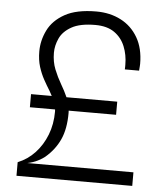

<svg xmlns="http://www.w3.org/2000/svg" viewBox="-53 -784 705 831"><g transform="rotate(5 300.0 -369.0)"><path d="M49.5 0V-59Q92 -76 123.8 -110Q155.5 -144 173.5 -190.2Q191.5 -236.5 191.5 -291Q191.5 -296 191 -300.5H81.5V-357.5H171.5Q166 -368 160 -378.5Q146.5 -400 133 -424.5Q119.5 -449 110.2 -478.5Q101 -508 101 -545Q101 -592.5 122.8 -637Q144.5 -681.5 195.2 -710Q246 -738.5 332.5 -738.5Q392 -738.5 439 -714.2Q486 -690 513.2 -643.2Q540.5 -596.5 540.5 -529Q540.5 -523.5 540 -518.5Q539.5 -513.5 538.5 -499.5H476.5Q477 -505 477 -510V-520Q477 -562.5 462.2 -599Q447.5 -635.5 415.8 -657.8Q384 -680 333 -680Q266.5 -680 229.8 -659.2Q193 -638.5 178.8 -607.2Q164.5 -576 164.5 -545Q164.5 -505.5 177.5 -473Q190.5 -440.5 207.5 -411.5Q223.5 -384.5 235.5 -357.5H456V-300.5H250Q250.5 -295.5 250.5 -290.5Q250.5 -221 229.2 -174.5Q208 -128 166 -92.5Q156.5 -84.5 136.5 -74.2Q116.5 -64 91.5 -59H552.5V0Z"/></g></svg>

Font: Spline Sans Mono Light
Style: Regular
Weight: 300
Monospace: yes
Version: Version 1.004